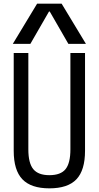

<svg xmlns="http://www.w3.org/2000/svg" viewBox="-20 -1020 540 1050"><path d="M250 10Q150 10 102.5 -39.5Q55 -89 55 -195V-730H135V-203Q135 -128 162 -95Q189 -62 250 -62Q312 -62 338.5 -95Q365 -128 365 -203V-730H445V-195Q445 -89 398 -39.5Q351 10 250 10ZM50 -780 183 -1000H317L450 -780H354L252 -957H248L146 -780Z"/></svg>

Font: M PLUS 1 Code
Style: Regular
Weight: 400
Designer: Coji Morishita
Foundry: UNDERFOREST DESIGN
Version: Version 1.005